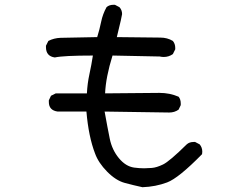

<svg xmlns="http://www.w3.org/2000/svg" viewBox="-20 -721 1040 802"><path d="M575 61Q538 53 501 43Q464 33 427.5 -4Q391 -41 377 -80Q350 -150 341 -255H221Q184 -260 184 -295V-302L193 -321L213 -331H343Q345 -372 353.5 -411Q362 -450 368 -489Q246 -489 209 -481Q172 -486 172 -524V-530L182 -550Q205 -562 233 -563Q261 -564 386 -566Q396 -598 402.5 -630Q409 -662 425 -691Q436 -701 454 -701H460L479 -691Q490 -679 490 -662Q490 -656 468 -566Q620 -564 649.5 -564Q679 -564 702 -550Q712 -538 712 -521V-515L702 -495Q685 -483 664 -483Q656 -483 647 -485L450 -489Q422 -399 419 -331L646 -333Q689 -333 726 -317Q735 -306 735 -289V-282L726 -263Q709 -251 687 -251L417 -255Q429 -188 438.5 -141.5Q448 -95 476.5 -60.5Q505 -26 540 -21Q562 -18 582 -18Q594 -18 614 -19.5Q634 -21 661 -34Q688 -47 760 -118Q771 -128 789 -128H795L814 -118Q825 -105 825 -87L824 -77Q726 23 678 41Q630 59 575 61Z"/></svg>

Font: Xiaolai SC
Style: Regular
Weight: 400
Designer: Nozomi Seto 瀬戸のぞみ
Version: Version 3.11;December 4, 2020;FontCreator 13.0.0.2613 64-bit